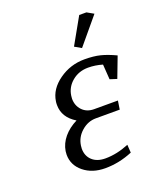

<svg xmlns="http://www.w3.org/2000/svg" viewBox="-107 -605 560 673"><g transform="rotate(-20 173.0 -268.0)"><path d="M59.1 -90.8Q59.1 -95.2 60.1 -104Q64.5 -131.3 83.5 -154.1Q102.5 -176.8 132.8 -191.9Q86.9 -219.7 86.9 -266.1Q86.9 -274.9 87.9 -279.8Q94.2 -323.2 136.7 -353.5Q179.2 -383.8 231.9 -383.8Q266.1 -383.8 290.5 -377.7Q314.9 -371.6 346.2 -356.9L316.9 -279.8L291 -288.1L287.1 -344.2Q260.3 -352.1 233.9 -352.1Q199.2 -352.1 174.3 -331.5Q149.4 -311 145 -279.8Q144 -272 144 -268.6Q144 -242.7 160.6 -225.3Q177.2 -208 204.1 -208H293L288.1 -175.8H199.2Q169.4 -175.8 145.5 -155Q121.6 -134.3 117.2 -104Q116.2 -96.2 116.2 -92.3Q116.2 -65.4 134 -48.8Q151.9 -32.2 183.1 -32.2Q225.6 -32.2 271 -50.8L272.9 -21Q222.7 0 170.9 0Q122.6 0 90.8 -25.9Q59.1 -51.8 59.1 -90.8ZM212.9 -438 268.1 -536.1H294.9L319.8 -522L237.8 -423.8Z"/></g></svg>

Font: Gawaa
Style: Italic
Weight: 400
Designer: T. Christopher White
Version: Version 1.0